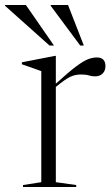

<svg xmlns="http://www.w3.org/2000/svg" viewBox="-70 -752 450 772"><path d="M319 -521Q354 -521 354 -486Q354 -467.5 342.5 -456.2Q331 -445 313 -445Q298 -445 287 -448.8Q276 -452.5 255.5 -452.5Q231 -452.5 210.2 -442Q189.5 -431.5 154.5 -402.5V-19.5L236.5 -8V0H22.5V-8L96 -19.5V-466Q86.5 -470 66 -476.8Q45.5 -483.5 18 -493.5V-501.5L151.5 -527.5H154.5V-415.5Q206 -462.5 236.2 -485Q266.5 -507.5 284.8 -514.2Q303 -521 319 -521ZM147 -569H129L-49.5 -728.5V-732H34ZM267 -569H252.5L134 -728.5V-732H203.5Z"/></svg>

Font: Newsreader 72pt Light
Style: Regular
Weight: 300
Designer: Hugues Gentile
Foundry: Production Type
Version: Version 1.003; ttfautohint (v1.8.3)